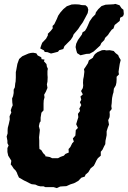

<svg xmlns="http://www.w3.org/2000/svg" viewBox="-20 -940 654 983"><path d="M271 23 254 18H241H212L203 14H187L174 11L161 5L142 3L131 -2L114 -11L103 -16L91 -23L77 -31L70 -46L66 -57L60 -67L50 -77L41 -91L35 -98L38 -117L32 -127L22 -143L18 -162V-182L24 -195L18 -207V-219L14 -241L19 -257V-274L20 -286L25 -305L30 -328L29 -345L38 -364L35 -375L40 -390L45 -401L43 -415L42 -436L47 -448L50 -464V-481L56 -493L58 -513L60 -523L61 -543V-571L63 -580L69 -613L74 -627L78 -638L94 -652L103 -656L126 -666L138 -669L150 -670L166 -667L173 -656L191 -647L193 -637L208 -635L205 -626L218 -612L220 -599L225 -588L223 -577V-558L224 -544L223 -522L220 -508L223 -490L215 -471L206 -455L208 -442L204 -427L203 -411V-399V-375L192 -363L188 -338V-319L183 -312L179 -294L184 -275L183 -264L180 -237L181 -220V-207V-196L182 -177L191 -172L201 -156L212 -145V-140L235 -136L247 -130H277L290 -137L307 -143L315 -152L332 -159L331 -177L340 -187L350 -207L358 -215L353 -231L366 -246L368 -274L379 -285L370 -304L375 -321L381 -340L379 -357L390 -372L386 -384L396 -402L389 -417L396 -429L392 -446L404 -457L395 -474L404 -489L406 -502L405 -516L406 -534L409 -548L412 -573L410 -586L419 -599L430 -616L435 -631L456 -645L458 -651L466 -663L479 -673L502 -683L515 -684L524 -682L542 -683L562 -679L572 -668L585 -658L589 -648L598 -633L593 -613L589 -587L587 -572L589 -559L577 -547V-532L576 -517L573 -503L563 -486L561 -467L558 -458L554 -439L553 -429L552 -412L550 -397L552 -382L541 -368L542 -352L541 -340L534 -325L538 -302L532 -287L526 -268V-248L523 -233L520 -219L519 -202L513 -191L505 -174L496 -163V-143L481 -130L474 -119L465 -100L460 -91L444 -78L432 -58L418 -46L414 -36L396 -30L381 -14L359 -2L343 3L340 4L320 13L301 14L288 15ZM392 -657 375 -668 371 -681 367 -699 370 -716 379 -735 399 -763 403 -775 415 -782 423 -795 430 -810 439 -831 453 -851 468 -866 471 -877 483 -893 500 -909 521 -916 561 -918 571 -920 592 -913 602 -898 612 -890 614 -868 610 -857 595 -849 593 -833 567 -812 561 -794 552 -788 540 -772 533 -761 518 -746 514 -735 499 -720 493 -707 469 -685 459 -676 439 -665 422 -664ZM205 -682 186 -692 190 -705 196 -721 216 -742 225 -759V-767L240 -782L250 -795L249 -807L258 -816L271 -843L278 -860L289 -876L304 -893L322 -908L347 -917L365 -918L385 -917L398 -914L418 -913L428 -904L432 -890L429 -873L418 -852L404 -826L389 -805L380 -791L357 -764L352 -751L342 -736L319 -713L310 -704L304 -689L283 -683L277 -675L254 -669L241 -666L223 -673L209 -674Z"/></svg>

Font: Winky Rough
Style: Bold Italic
Weight: 700
Italic angle: -8.97852°
Designer: Simon Atzbach
Foundry: typofactur
Version: Version 1.206; ttfautohint (v1.8.4.7-5d5b)